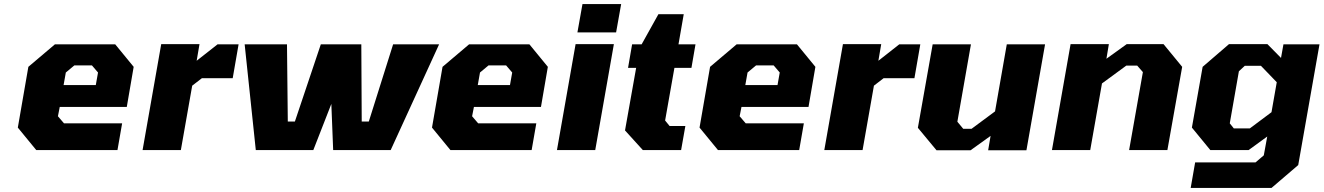

<svg xmlns="http://www.w3.org/2000/svg" viewBox="-20 -741 6535 948"><path d="M159 0 68 -111 120 -411 251 -522H549L640 -411L606 -213H275L266 -167L296 -132H583L560 0ZM294 -321H453L464 -383L434 -418H347L305 -383Z M684 0 776 -523H965L951 -441L1054 -522H1158L1129 -355H977L929 -318L873 0Z M1243 0 1188 -522H1397L1401 -141H1436L1564 -522H1764L1766 -141H1801L1921 -522H2148L1909 0H1625L1616 -228L1527 0Z M2204 0 2113 -111 2165 -411 2296 -522H2594L2685 -411L2651 -213H2320L2311 -167L2341 -132H2628L2605 0ZM2339 -321H2498L2509 -383L2479 -418H2392L2350 -383Z M2831 -581 2856 -721H3047L3022 -581ZM2730 0 2822 -523H3011L2919 0Z M3154 0 3066 -97 3121 -406H3081L3101 -522H3148L3231 -671H3356L3330 -522H3414L3394 -406H3310L3264 -146L3286 -119H3364L3343 0Z M3525 0 3434 -111 3486 -411 3617 -522H3915L4006 -411L3972 -213H3641L3632 -167L3662 -132H3949L3926 0ZM3660 -321H3819L3830 -383L3800 -418H3713L3671 -383Z M4050 0 4142 -523H4331L4317 -441L4420 -522H4524L4495 -355H4343L4295 -318L4239 0Z M4604 1 4512 -110 4585 -522H4774L4707 -140L4736 -105H4777L4893 -191L4951 -522H5140L5048 1H4859L4871 -70L4772 1Z M5174 0 5266 -523H5455L5443 -451L5543 -523H5725L5817 -411L5744 0H5555L5623 -385L5595 -417H5541L5421 -329L5363 0Z M5859 187 5881 61H6179L6220 26L6237 -67L6145 0H5956L5865 -111L5918 -411L6048 -523H6238L6305 -455L6317 -522H6495L6390 74L6258 187ZM6072 -107H6151L6258 -187L6284 -335L6206 -416H6126L6097 -389L6052 -132Z"/></svg>

Font: Tomorrow
Style: Bold Italic
Weight: 700
Italic angle: -10°
Designer: Tony de Marco, Monica Rizzolli
Foundry: Just in Type
Version: Version 2.002